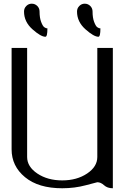

<svg xmlns="http://www.w3.org/2000/svg" viewBox="-20 -1006 706 1026"><path d="M391.6 -944.3Q391.6 -961.9 403.8 -974.1Q416 -986.3 432.6 -986.3Q450.2 -986.3 462.4 -974.1Q474.6 -961.9 474.6 -944.3Q474.6 -911.1 482.9 -889.2Q491.2 -867.2 499.5 -860.8Q507.8 -854.5 516.6 -854.5Q516.6 -809.6 505.9 -809.6Q481.4 -809.6 436.5 -849.6Q391.6 -889.6 391.6 -944.3ZM108.4 -944.3Q108.4 -961.9 120.6 -974.1Q132.8 -986.3 149.4 -986.3Q167 -986.3 179.2 -974.1Q191.4 -961.9 191.4 -944.3Q191.4 -911.1 199.7 -889.2Q208 -867.2 216.3 -860.8Q224.6 -854.5 233.4 -854.5Q233.4 -809.6 222.7 -809.6Q198.2 -809.6 153.3 -849.6Q108.4 -889.6 108.4 -944.3ZM583 0Q553.7 0 536.1 -16.1Q518.6 -32.2 500 -32.2Q498 -32.2 438.5 -16.1Q378.9 0 312.5 0Q185.5 0 113.8 -59.1Q42 -118.2 42 -208V-750H125V-167Q125 -115.2 179.7 -78.6Q234.4 -42 312.5 -42Q390.6 -42 445.3 -78.6Q500 -115.2 500 -167V-750H583Z"/></svg>

Font: okolaks
Style: Regular
Weight: 500
Version: Version 000.6.0